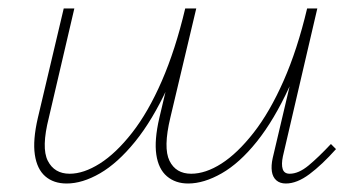

<svg xmlns="http://www.w3.org/2000/svg" viewBox="-20 -428 839 452"><path d="M423 4Q393 4 373 -13Q353 -30 348 -64Q343 -98 355 -150L416 -408H442L381 -151Q364 -80 379 -49.5Q394 -19 430 -19Q464 -19 501.5 -43Q539 -67 577 -115.5Q615 -164 647.5 -237.5Q680 -311 703 -408H722Q697 -301 661 -223Q625 -145 584.5 -94.5Q544 -44 502 -20Q460 4 423 4ZM137 4Q106 4 86.5 -13Q67 -30 62 -64Q57 -98 69 -150L130 -408H155L95 -151Q77 -80 92.5 -49.5Q108 -19 144 -19Q177 -19 215 -43Q253 -67 291 -115.5Q329 -164 361 -237.5Q393 -311 416 -408H436Q411 -301 375 -223Q339 -145 298 -94.5Q257 -44 215.5 -20Q174 4 137 4ZM653 4Q639 4 630.5 -3.5Q622 -11 620 -24.5Q618 -38 622 -56L705 -408H727L646 -60Q642 -41 645.5 -30Q649 -19 662 -19Q683 -19 706.5 -38.5Q730 -58 759 -89L771 -77Q738 -40 708.5 -18Q679 4 653 4Z"/></svg>

Font: Ysabeau Office Thin
Style: Italic
Weight: 250
Italic angle: -12°
Designer: Christian Thalmann (Catharsis Fonts)
Version: Version 2.001;gftools[0.9.30]; featfreeze: tnum,lnum,ss02